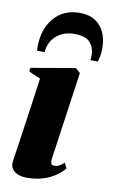

<svg xmlns="http://www.w3.org/2000/svg" viewBox="-88 -810 510 869"><g transform="rotate(10 167.0 -376.0)"><path d="M97 12Q79 12 61.2 6Q43.5 0 32.8 -14Q22 -28 25 -52Q25.5 -56 29 -79Q32.5 -102 38 -140Q43.5 -178 50.5 -226.2Q57.5 -274.5 65.2 -329.2Q73 -384 80.5 -440L27 -463.5L29.5 -480.5L232.5 -515.5L254 -496L196.5 -92.5Q194.5 -74.5 198.8 -68.8Q203 -63 212 -63Q224 -63 234.2 -68Q244.5 -73 257 -85L269.5 -60.5Q253.5 -41.5 229.5 -24.8Q205.5 -8 172.5 2Q139.5 12 97 12ZM45.5 -562Q45.5 -566.5 45.2 -570.5Q45 -574.5 45 -582.5Q45 -621.5 56 -654.5Q67 -687.5 87.8 -712.2Q108.5 -737 138.2 -750.8Q168 -764.5 205.5 -764.5Q251 -764.5 279.2 -745.5Q307.5 -726.5 321 -695Q334.5 -663.5 334.5 -626Q334.5 -600 331.2 -586Q328 -572 325 -562H290.5Q291 -565 291.8 -570Q292.5 -575 292.5 -583.5Q292.5 -619 272 -642.8Q251.5 -666.5 200.5 -666.5Q162.5 -666.5 136 -651.5Q109.5 -636.5 95.5 -612.5Q81.5 -588.5 80.5 -562Z"/></g></svg>

Font: Merriweather 144pt Black
Style: Italic
Weight: 900
Italic angle: -7.8°
Version: Version 2.101